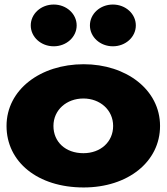

<svg xmlns="http://www.w3.org/2000/svg" viewBox="-20 -811 734 846"><path d="M216.7 -791C160.5 -791 115.5 -750 115.5 -699C115.5 -648 160.5 -607 216.7 -607C272.8 -607 317.8 -648 317.8 -699C317.8 -750 272.8 -791 216.7 -791ZM477.3 -791C421.2 -791 376.2 -750 376.2 -699C376.2 -648 421.2 -607 477.3 -607C533.5 -607 578.5 -648 578.5 -699C578.5 -750 533.5 -791 477.3 -791ZM8.8 -256C8.8 -416 158.3 -528 348.7 -528C535.7 -528 685.2 -416 685.2 -256C685.2 -98 543.3 15 348.7 15C145.2 15 8.8 -98 8.8 -256ZM215.5 -256C215.5 -186 268.3 -136 347.5 -136C423.5 -136 478.5 -186 478.5 -256C478.5 -327 420.2 -377 347.5 -377C273.8 -377 215.5 -327 215.5 -256Z"/></svg>

Font: Hussar
Style: BdWide
Weight: 700
Foundry: Cannot Into Space Fonts
Version: Version 2.00